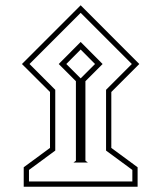

<svg xmlns="http://www.w3.org/2000/svg" viewBox="-20 -649 614 731"><path d="M63.5 -405.3 287.1 -628.9 510.3 -405.3 403.8 -298.8V-85.9L503.9 -12.2V62H70.3V-12.2L170.4 -85.9V-298.8ZM92.3 -405.3 190.4 -307.1V-75.7L90.3 -2V42H483.9V-2L383.8 -75.7V-307.1L481.9 -405.3L287.1 -600.1ZM259.8 -30.3 269 -37.1V-339.8L203.6 -405.3L287.1 -489.3L370.6 -405.3L305.2 -339.8V-37.1L314.5 -30.3ZM232.4 -405.3 287.1 -350.6 341.8 -405.3 287.1 -460.4Z"/></svg>

Font: Vazirmatn RD FD Thin
Style: Regular
Weight: 100
Designer: Saber Rastikerdar
Foundry: Saber Rastikerdar
Version: Version 33.003